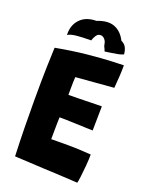

<svg xmlns="http://www.w3.org/2000/svg" viewBox="-158 -931 793 1019"><g transform="rotate(20 239.0 -421.0)"><path d="M408.5 6.5Q359 3.5 311.2 1Q263.5 -1.5 214 -3.5Q174 -5.5 132.2 -7.8Q90.5 -10 50.5 -12Q47 -96.5 45.8 -175.2Q44.5 -254 44.5 -324Q44.5 -435.5 46.5 -513.2Q48.5 -591 50.5 -625.5Q144.5 -643 225.2 -651Q306 -659 360.2 -661.2Q414.5 -663.5 428 -663.5Q428 -631 426 -599.8Q424 -568.5 421 -534L207 -516.5Q206 -507.5 205.5 -486.8Q205 -466 205 -445Q205 -424 205 -415.5Q224.5 -415.5 260.5 -416.2Q296.5 -417 333.2 -417.8Q370 -418.5 392.5 -419L390.5 -282Q382 -282 355.2 -283Q328.5 -284 296.2 -285.2Q264 -286.5 237 -287.2Q210 -288 201.5 -287.5Q201 -279 200.5 -254.2Q200 -229.5 199.8 -203Q199.5 -176.5 199.5 -163.5Q206 -163.5 234.5 -163.8Q263 -164 293 -164Q330.5 -164 367 -162Q403.5 -160 424.5 -158.5Q424.5 -131.5 421.5 -96Q418.5 -60.5 414.8 -31Q411 -1.5 408.5 6.5ZM89 -711.5Q86.5 -766 118.8 -800.5Q151 -835 210 -835.5Q268.5 -858.5 308.2 -843Q348 -827.5 371 -781.5Q389.5 -773.5 398.2 -757.8Q407 -742 409 -718.5Q398 -712.5 378.8 -708.8Q359.5 -705 339.5 -702.2Q319.5 -699.5 306.5 -697.5Q303.5 -705 301 -711.5Q298.5 -718 295 -723.5Q292 -744 285.8 -754Q279.5 -764 272 -768Q260 -775 246 -769.5Q232 -764 219.5 -728.5Q170 -728.5 136.5 -725Q103 -721.5 89 -711.5Z"/></g></svg>

Font: Grandstander
Style: Bold
Weight: 700
Designer: Tyler Finck
Foundry: Etcetera Type Co
Version: Version 1.200; ttfautohint (v1.8.3)